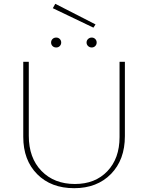

<svg xmlns="http://www.w3.org/2000/svg" viewBox="-20 -982 777 1007"><path d="M470 -837 257 -939 270 -962 481 -854ZM275 -733Q263 -733 255.5 -740.5Q248 -748 248 -759Q248 -770 255.5 -777.5Q263 -785 275 -785Q286 -785 293.5 -777.5Q301 -770 301 -759Q301 -748 293.5 -740.5Q286 -733 275 -733ZM479.5 -740.5Q472 -733 461 -733Q450 -733 442 -740.5Q434 -748 434 -759Q434 -770 442 -777.5Q450 -785 461 -785Q472 -785 479.5 -777.5Q487 -770 487 -759Q487 -748 479.5 -740.5ZM369 5Q248 5 175 -68.5Q102 -142 102 -264V-658H131V-270Q131 -154 197.5 -85.5Q264 -17 373 -17Q479 -17 543 -84Q607 -151 607 -263V-658H635V-268Q635 -144 562 -69.5Q489 5 369 5Z"/></svg>

Font: EauTestInfant Extralight
Style: Regular
Weight: 250
Designer: Christian Thalmann (Catharsis Fonts)
Version: Version 0.001;PS 000.001;hotconv 1.0.88;makeotf.lib2.5.64775